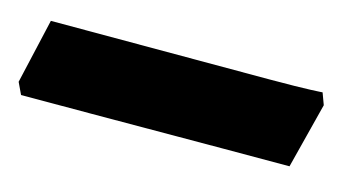

<svg xmlns="http://www.w3.org/2000/svg" viewBox="-98 6 565 300"><g transform="rotate(15 184.0 156.0)"><path d="M404 112 397 93C397 93 375 95 312 95C272 95 234 95 194 95H-42L-66 200L-57 219C92 219 233 218 377 218Z"/></g></svg>

Font: Alegreya SC Black
Style: Italic
Weight: 900
Italic angle: -7°
Designer: Juan Pablo del Peral
Foundry: Huerta Tipografica
Version: Version 2.007;PS 002.007;hotconv 1.0.88;makeotf.lib2.5.64775